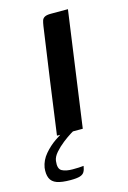

<svg xmlns="http://www.w3.org/2000/svg" viewBox="-132 -511 492 740"><g transform="rotate(-15 113.5 -140.5)"><path d="M49 0Q63 -105 78 -211Q93 -317 108 -422Q110 -435 112.5 -443Q115 -451 123 -455.5Q131 -460 148 -460H216L152 0ZM56 179Q21 179 1.5 172Q-18 165 -25 148.5Q-32 132 -29 107Q-24 78 -4 54.5Q16 31 40 14.5Q64 -2 79 -9H131Q122 -6 105 4.5Q88 15 69.5 29.5Q51 44 36.5 60.5Q22 77 20 93Q16 124 31.5 132.5Q47 141 74 141Q90 141 98.5 140.5Q107 140 111.5 139.5Q116 139 118 139Q116 153 111 162Q106 171 93.5 175Q81 179 56 179Z"/></g></svg>

Font: Genos Medium
Style: Italic
Weight: 500
Italic angle: -8°
Designer: Robert E. Leuschke
Foundry: Robert E. Leuschke
Version: Version 1.010